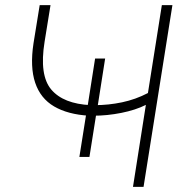

<svg xmlns="http://www.w3.org/2000/svg" viewBox="-20 -725 714 745"><path d="M496 0 546 -318Q506 -298 451 -287Q396 -276 342 -276L354 -286L327 -116H288L315 -286L325 -276Q243 -281 190 -312Q137 -343 116.5 -404Q96 -465 110 -557L134 -705H176L153 -563Q132 -433 179 -377.5Q226 -322 332 -317L319 -307L349 -498H388L358 -307L348 -317Q401 -317 453.5 -328Q506 -339 554 -364L608 -705H649L537 0Z"/></svg>

Font: Mulish ExtraLight
Style: Italic
Weight: 200
Italic angle: -9°
Designer: Vernon Adams
Foundry: Vernon Adams
Version: Version 3.603